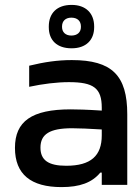

<svg xmlns="http://www.w3.org/2000/svg" viewBox="-20 -754 563 783"><path d="M273 -509C214 -509 161 -501 99 -486V-400C155 -412 212 -419 261 -419C361 -419 395 -395 395 -315V-303C334 -307 292 -308 268 -308C109 -308 41 -259 41 -151C41 -43 106 9 231 9C305 9 355 -9 389 -50H395V0H499V-288C499 -446 437 -509 273 -509ZM145 -152C145 -207 183 -231 274 -231C301 -231 348 -229 395 -226V-202C395 -119 351 -78 250 -78C177 -78 145 -101 145 -152ZM179 -643C179 -590 212 -557 272 -557C330 -557 364 -590 364 -643V-646C364 -700 330 -734 272 -734C212 -734 179 -700 179 -646ZM233 -644V-646C233 -668 247 -682 271 -682C296 -682 310 -668 310 -646V-644C310 -623 296 -609 271 -609C247 -609 233 -623 233 -644Z"/></svg>

Font: LT Wave Text Medium
Style: Regular
Weight: 500
Designer: Daniel Lyons
Version: Version 2.5 (Glyphs App)